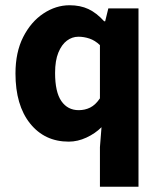

<svg xmlns="http://www.w3.org/2000/svg" viewBox="-20 -528 613 732"><path d="M361 184V33L367 -43Q343 -19 309.5 -3.5Q276 12 242 12Q150 12 94.5 -57.5Q39 -127 39 -248Q39 -329 68.5 -387Q98 -445 145.5 -476.5Q193 -508 245 -508Q286 -508 317 -493.5Q348 -479 377 -447H381L393 -496H508V184ZM280 -108Q304 -108 324 -118Q344 -128 361 -153V-356Q342 -374 321 -381Q300 -388 279 -388Q255 -388 235 -373Q215 -358 202.5 -327.5Q190 -297 190 -250Q190 -177 214 -142.5Q238 -108 280 -108Z"/></svg>

Font: Source Sans 3 ExtraLight
Style: Bold
Weight: 700
Version: Version 3.052;hotconv 1.1.0;makeotfexe 2.6.0